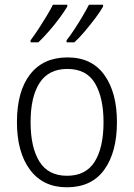

<svg xmlns="http://www.w3.org/2000/svg" viewBox="-20 -786 569 816"><path d="M477 -267Q477 -139 423 -64.5Q369 10 264 10Q163 10 107.5 -64.5Q52 -139 52 -267Q52 -398 108 -470Q164 -542 267 -542Q370 -542 423.5 -467.5Q477 -393 477 -267ZM110 -267Q110 -160 147.5 -99.5Q185 -39 265 -39Q345 -39 382.5 -99Q420 -159 420 -267Q420 -370 384 -431.5Q348 -493 266 -493Q187 -493 148.5 -434Q110 -375 110 -267ZM418 -758Q407 -738 386 -710Q365 -682 341 -653.5Q317 -625 296 -606H263V-615Q279 -635 297 -662.5Q315 -690 331.5 -718Q348 -746 358 -766H418ZM266 -758Q254 -738 233.5 -710Q213 -682 188.5 -654Q164 -626 143 -606H110V-615Q126 -636 144 -663.5Q162 -691 178.5 -718.5Q195 -746 205 -766H266Z"/></svg>

Font: Noto Sans Gurmukhi SemiCondensed Light
Style: Regular
Weight: 300
Width: 4
Designer: Jelle Bosma - Monotype Design Team
Foundry: Monotype Imaging Inc.
Version: Version 2.004; ttfautohint (v1.8.4.7-5d5b)